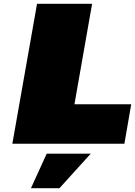

<svg xmlns="http://www.w3.org/2000/svg" viewBox="-20 -757 711 1011"><path d="M45 0 175 -737H465L372 -208H671L635 0ZM143 234 226 52H458L293 234Z"/></svg>

Font: Tomorrow ExtraBold
Style: Italic
Weight: 800
Italic angle: -10°
Designer: Tony de Marco, Monica Rizzolli
Foundry: Just in Type
Version: Version 2.002